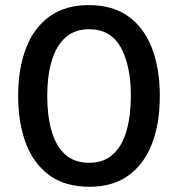

<svg xmlns="http://www.w3.org/2000/svg" viewBox="-20 -720 697 752"><path d="M331 11.5Q233 11.5 171 -35.2Q109 -82 80 -162.2Q51 -242.5 51 -344Q51 -450 81.5 -530.2Q112 -610.5 173.5 -655.2Q235 -700 328 -700Q422 -700 483.8 -655Q545.5 -610 575.8 -529.8Q606 -449.5 606 -344.5Q606 -236 575 -156.2Q544 -76.5 482.8 -32.5Q421.5 11.5 331 11.5ZM329 -82.5Q388 -82.5 424 -116.8Q460 -151 476.2 -210Q492.5 -269 492.5 -344.5Q492.5 -463.5 453 -534.5Q413.5 -605.5 329 -605.5Q271.5 -605.5 235.2 -572Q199 -538.5 182 -479.8Q165 -421 165 -344.5Q165 -268 181.5 -209Q198 -150 234 -116.2Q270 -82.5 329 -82.5Z"/></svg>

Font: Commissioner Medium
Style: Regular
Weight: 500
Designer: Kostas Bartsokas
Foundry: Kostas Bartsokas
Version: Version 1.000; ttfautohint (v1.8.3)